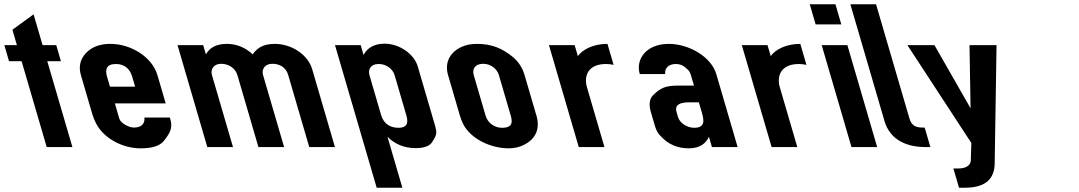

<svg xmlns="http://www.w3.org/2000/svg" viewBox="-175 -687 5040 897"><path d="M43.2 0H163.2L45.9 -401H109.7L87.8 -476H24L-18.1 -620L-117 -548L-96 -476H-154.7L-132.8 -401H-74.1Z M450.9 -91C426.4 -91 388.5 -111.7 382.3 -133L361.6 -204H599.1L560.5 -336C535.8 -420.6 437.3 -482 340.3 -482C291.1 -482 253.1 -467.5 226.1 -438.5C199.2 -409.5 191.5 -375.3 203 -336L255.9 -155C260 -141 265.6 -126.8 272.7 -112.5C308.2 -41 397.2 6 481.7 6C535 6 571 -5.2 589.4 -27.5C607.9 -49.8 618.9 -68.3 622.6 -83C626.2 -97.7 625.9 -112.3 621.6 -127L618.4 -138H499.6C502.3 -114.3 490.7 -91 450.9 -91ZM366.5 -388C409 -388 432.7 -362.8 442.5 -329L456.3 -282H338.8L325 -329C315.3 -362.2 321.9 -388 366.5 -388Z M885.1 -482C837.6 -482 804.9 -465.7 786.9 -433L774.4 -476H654.4L793.5 0H913.5L815 -337C808 -361 821.4 -389 858.6 -389C893.7 -389 924.8 -367.5 933.8 -337L1032.3 0H1152.3L1053.8 -337C1046.7 -361 1060.1 -389 1097.3 -389C1135.2 -389 1161.7 -369.5 1171.3 -337L1269.8 0H1389.8L1283.4 -364C1263.5 -431.9 1186.9 -482 1108.9 -482C1049.2 -482 1023.8 -459 1005.7 -433C973.5 -463 932.9 -482 885.1 -482Z M1523.6 -430 1510.1 -476H1390.1L1584.8 190H1704.8L1635.2 -48C1670.6 -12.7 1714.5 5 1767 5C1806.2 5 1831.8 -4.3 1843.8 -23C1864.2 -54.6 1868.3 -63.2 1856.7 -103L1776.6 -377C1759.3 -436 1689.3 -483 1621.8 -483C1565.7 -483 1536.2 -455.9 1523.6 -430ZM1594.6 -388C1629.8 -388 1659.9 -365.5 1668.8 -335L1723.2 -149C1731.4 -121 1733.3 -90 1686.7 -90C1643 -90 1616.2 -113.1 1605.7 -149L1551.3 -335C1543.8 -360.8 1554.5 -388 1594.6 -388Z M1918.3 -336 1973.9 -146C1978 -132 1983 -119.2 1988.9 -107.5C2024.3 -37.6 2118.1 6 2202.1 6C2227.9 6 2251.7 0.5 2273.5 -10.5C2323.7 -35.9 2350.3 -81.1 2331.4 -146L2275.8 -336C2265.5 -371.3 2246.7 -400 2219.4 -422C2169.6 -462.2 2121.5 -482 2053.1 -482C2025.6 -482 2001.4 -477.2 1980.5 -467.5C1928.1 -443.3 1900.9 -395.5 1918.3 -336ZM2082.8 -389C2117 -389 2147.1 -365.9 2155.8 -336L2210.8 -148C2219.6 -117.7 2221.2 -90 2170.2 -90C2133.3 -90 2103.2 -114.1 2093.9 -146L2038.3 -336C2030.5 -362.6 2041.9 -389 2082.8 -389Z M2691.6 -384 2663 -482C2596.2 -482 2546.4 -455.4 2524.7 -425L2509.7 -476H2389.7L2528.9 0H2648.9L2567.3 -279C2551.6 -332.7 2572.5 -388 2656.7 -388C2668.2 -388 2680.7 -386.3 2691.6 -384Z M3137 -48 3151.1 0H3271.1L3171.4 -341C3147.6 -422.2 3042.5 -482 2950.2 -482C2842.8 -482 2793.8 -409.5 2813.9 -341H2932.6C2930 -364.3 2943.8 -388 2982.6 -388C2998.5 -388 3012.3 -383.3 3024.2 -374C3048.4 -355 3049.5 -347.5 3055.2 -328L3067.2 -287H2987.2C2962.2 -287 2941.6 -283.8 2925.6 -277.5C2909.5 -271.2 2893 -259.3 2875.9 -242C2858.9 -224.7 2855.6 -198.3 2865.9 -163L2881.7 -109C2887.2 -90.3 2891.5 -70.7 2912.7 -50C2946.9 -12.7 2990.3 6 3042.8 6C3099.5 6 3124.8 -21.2 3137 -48ZM3045 -209H3090L3103.4 -163C3113.2 -129.4 3122.7 -90 3068.5 -90C3035.3 -90 3000.9 -111.9 2992.6 -140L2985.6 -164C2976.6 -194.9 2997.3 -209 3045 -209Z M3592.6 -384 3564 -482C3497.2 -482 3447.4 -455.4 3425.7 -425L3410.7 -476H3290.7L3429.9 0H3549.9L3468.3 -279C3452.6 -332.7 3473.5 -388 3557.7 -388C3569.2 -388 3581.7 -386.3 3592.6 -384Z M3803 0H3923L3783.9 -476H3663.9ZM3635.5 -573H3755.5L3728.1 -667H3608.1Z M3917.8 -667H3797.8L3958.3 -118C3963.8 -99.3 3972.9 -81.8 3985.6 -65.5C4021.8 -18.8 4083.1 0 4145.3 0H4171.6L4145 -91H4136.2C4095.3 -91 4081.9 -105.7 4072.8 -137Z M4332.9 190C4439.5 190 4469.7 139.7 4472 80L4480.7 -476H4354.4L4359.4 -181L4190.7 -476H4064.4L4363 -19L4360.5 62C4360.8 82.6 4340.6 100 4304.1 100H4279.1L4305.4 190Z"/></svg>

Font: Din Kursivschrift
Style: BreitLeft
Weight: 400
Version: Version 1.089